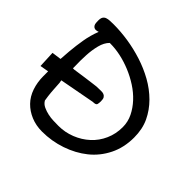

<svg xmlns="http://www.w3.org/2000/svg" viewBox="-142 -576 695 695"><g transform="rotate(45 205.5 -228.0)"><path d="M19.5 -144.5V-168.9L-13.7 -163.1L-16.6 -227.5L-2 -229.5Q7.8 -230.5 19.5 -232.4Q20.5 -252 22.5 -273.4Q25.4 -306.6 30.8 -337.9Q36.1 -369.1 47.9 -399.4Q36.1 -395.5 30.3 -397.5Q24.4 -399.4 21.5 -404.3Q18.6 -409.2 18.1 -415.5Q17.6 -421.9 17.6 -426.8Q17.6 -439.5 21.5 -445.3Q25.4 -451.2 32.2 -453.6Q39.1 -456.1 48.3 -456.5Q57.6 -457 67.4 -457Q102.5 -457 141.1 -451.2Q179.7 -445.3 217.8 -433.1Q255.9 -420.9 290 -401.9Q324.2 -382.8 351.1 -356Q377.9 -329.1 393.6 -295.9Q409.2 -262.7 409.2 -219.7Q409.2 -168 388.7 -127Q368.2 -85.9 333.5 -58.1Q298.8 -30.3 252.9 -14.6Q207 1 158.2 1Q127 1 101.1 -9.8Q75.2 -20.5 56.6 -39.6Q38.1 -58.6 28.8 -85.9Q19.5 -113.3 19.5 -144.5ZM85.9 -85.9Q92.8 -74.2 105.5 -68.4Q118.2 -62.5 131.8 -59.6Q145.5 -56.6 159.7 -56.2Q173.8 -55.7 185.5 -55.7Q218.8 -55.7 249.5 -67.9Q280.3 -80.1 303.7 -101.6Q327.1 -123 340.3 -152.8Q353.5 -182.6 353.5 -216.8Q353.5 -244.1 341.8 -268.1Q330.1 -292 311 -312.5Q292 -333 267.1 -349.1Q242.2 -365.2 214.8 -376.5Q187.5 -387.7 160.2 -393.6Q132.8 -399.4 107.4 -399.4H104.5Q89.8 -384.8 83.5 -359.9Q77.1 -335 75.7 -307.1Q74.2 -279.3 75.2 -252Q75.2 -246.1 75.2 -240.2H82Q107.4 -244.1 129.9 -247.1Q152.3 -250 167 -252Q181.6 -253.9 182.6 -253.9Q194.3 -253.9 203.6 -254.4Q212.9 -254.9 218.8 -252.4Q224.6 -250 228 -244.6Q231.4 -239.3 231.4 -227.5Q231.4 -217.8 229.5 -211.4Q227.5 -205.1 211.9 -205.1L76.2 -179.7Q77.1 -174.8 78.1 -168.9Q79.1 -154.3 80.1 -137.2Q81.1 -120.1 83 -105.5Q85 -90.8 85.9 -85.9Z"/></g></svg>

Font: Swanky and Moo Moo
Style: Regular
Weight: 400
Designer: Kimberly Geswein
Foundry: Kimberly Geswein
Version: Version 1.002 2001